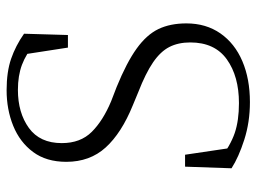

<svg xmlns="http://www.w3.org/2000/svg" viewBox="-120 -660 794 595"><g transform="rotate(-90 277.5 -362.0)"><path d="M259 15Q197 15 142.5 -2.5Q88 -20 54 -42L59 -186H96L119 -31L80 -51L77 -81Q125 -45 163.5 -32Q202 -19 256 -19Q339 -19 391.5 -56.5Q444 -94 444 -170Q444 -207 430 -234.5Q416 -262 382.5 -285Q349 -308 290 -331L249 -348Q163 -383 118.5 -432Q74 -481 74 -554Q74 -616 104.5 -657Q135 -698 185.5 -718.5Q236 -739 296 -739Q353 -739 393.5 -725Q434 -711 471 -685L467 -549H428L405 -698L444 -678L445 -649Q408 -679 374.5 -691.5Q341 -704 297 -704Q226 -704 179 -670Q132 -636 132 -568Q132 -510 167 -475Q202 -440 262 -415L306 -398Q382 -367 425 -336Q468 -305 485.5 -268.5Q503 -232 503 -182Q503 -121 472 -76.5Q441 -32 386 -8.5Q331 15 259 15Z"/></g></svg>

Font: Noto Serif KR ExtraLight ExtraLight
Style: Regular
Weight: 250
Version: Version 2.003-H1;hotconv 1.1.1;makeotfexe 2.6.0